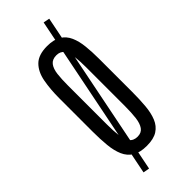

<svg xmlns="http://www.w3.org/2000/svg" viewBox="-301 -880 1020 1020"><g transform="rotate(-45 208.5 -370.5)"><path d="M135.3 102.1 100.1 95.7 288.1 -842.8 323.2 -835.9ZM212.4 8.8Q161.6 8.8 131.3 -10Q101.1 -28.8 86.2 -63Q71.3 -97.2 66.7 -144.5Q62 -191.9 62 -249V-498Q62 -566.9 72.3 -622.1Q82.5 -677.2 114.7 -709.2Q147 -741.2 212.4 -741.2Q261.7 -741.2 291.5 -722.9Q321.3 -704.6 335.9 -671.6Q350.6 -638.7 355.2 -594.2Q359.9 -549.8 359.9 -498V-249Q359.9 -192.9 355.7 -145.8Q351.6 -98.6 337.4 -64Q323.2 -29.3 293.7 -10.3Q264.2 8.8 212.4 8.8ZM212.4 -60.5Q241.7 -60.5 256.1 -81.1Q270.5 -101.6 274.9 -137.9Q279.3 -174.3 279.3 -222.7V-516.1Q279.3 -562.5 274.9 -597.4Q270.5 -632.3 256.1 -652.1Q241.7 -671.9 212.4 -671.9Q181.2 -671.9 166 -652.1Q150.9 -632.3 146.7 -597.4Q142.6 -562.5 142.6 -516.1V-222.7Q142.6 -174.3 147 -137.9Q151.4 -101.6 166.5 -81.1Q181.6 -60.5 212.4 -60.5Z"/></g></svg>

Font: Antonio ExtraLight
Style: Regular
Weight: 250
Designer: Vernon Adams
Foundry: Vernon Adams
Version: Version 1.002